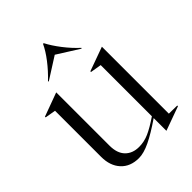

<svg xmlns="http://www.w3.org/2000/svg" viewBox="-217 -858 984 984"><g transform="rotate(-45 275.0 -366.0)"><path d="M73 -127V-461L15 -471V-476L143 -523H144V-137Q144 -82 172 -53.5Q200 -25 247 -25Q284 -25 319 -40.5Q354 -56 404 -90V-461L344 -471V-476L474 -523H475V-38L535 -37V-32L405 15H404V-77Q337 -31 289 -8Q241 15 206 15Q144 15 108.5 -23.5Q73 -62 73 -127ZM157 -590 154 -593Q193 -630 224.5 -671Q256 -712 272 -747H277Q296 -710 328 -668.5Q360 -627 397 -593L394 -590L275 -665Z"/></g></svg>

Font: Nyght Serif Light
Style: Regular
Weight: 300
Designer: Maksym Kobuzan
Version: Version 0.410